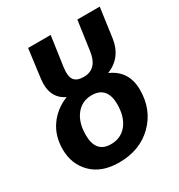

<svg xmlns="http://www.w3.org/2000/svg" viewBox="-167 -806 874 935"><g transform="rotate(-30 269.5 -338.5)"><path d="M506.8 -525.9Q493.2 -426.8 403.8 -390.1Q497.1 -349.1 497.1 -242.2Q497.1 -130.9 423.8 -58.3Q350.6 14.2 232.9 14.2Q135.7 14.2 80.8 -40.5Q25.9 -95.2 25.9 -179.2Q25.9 -253.9 64.5 -308.6Q103 -363.3 169.9 -390.1Q92.8 -426.3 106 -529.8L127 -690.9H253.9L230 -523.9Q223.1 -475.6 237.8 -454.3Q252.4 -433.1 292 -433.1Q368.7 -433.1 380.9 -528.8L403.8 -690.9H529.8ZM243.2 -83Q299.8 -83 333 -124.8Q366.2 -166.5 366.2 -237.8Q366.2 -285.6 344.5 -311.3Q322.8 -336.9 279.8 -336.9Q224.6 -336.9 191.4 -295.2Q158.2 -253.4 158.2 -183.1Q158.2 -83 243.2 -83Z"/></g></svg>

Font: Fira Sans Compressed Medium
Style: Italic
Weight: 500
Width: 3
Italic angle: -8°
Designer: Carrois Corporate & Edenspiekermann AG
Foundry: Carrois Corporate GbR & Edenspiekermann AG
Version: Version 4.203;PS 004.203;hotconv 1.0.88;makeotf.lib2.5.64775